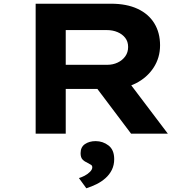

<svg xmlns="http://www.w3.org/2000/svg" viewBox="-20 -720 1058 1034"><path d="M172 0V-700H578Q662 -700 721 -672.5Q780 -645 811 -594.5Q842 -544 842 -476Q842 -409 807 -355.5Q772 -302 712 -271.5Q652 -241 578 -241H334V0ZM686 0 448 -316 626 -341 884 0ZM334 -371H558Q588 -371 613.5 -383Q639 -395 654.5 -416.5Q670 -438 670 -467Q670 -496 654.5 -516Q639 -536 613 -547Q587 -558 556 -558H334ZM445 294 405 239Q419 235 435.5 226.5Q452 218 464.5 205.5Q477 193 477 181Q477 172 470 167.5Q463 163 453 158Q435 150 424.5 139Q414 128 414 105Q414 72 437.5 56Q461 40 495 40Q534 40 564.5 63.5Q595 87 595 137Q595 169 582.5 194.5Q570 220 548 239.5Q526 259 499.5 272Q473 285 445 294Z"/></svg>

Font: Lexend Zetta
Style: Bold
Weight: 700
Designer: Bonnie Shaver-Troup, Thomas Jockin
Foundry: Lexend
Version: Version 1.007